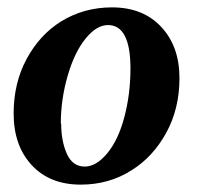

<svg xmlns="http://www.w3.org/2000/svg" viewBox="-20 -492 540 521"><path d="M145 -156 146 -157Q146 -109 161.5 -74.5Q177 -40 210 -40Q241 -40 271 -76Q301 -112 317.5 -174.5Q334 -237 334 -306Q334 -424 273 -424Q242 -424 212 -387Q182 -350 163.5 -286Q145 -222 145 -156ZM284 -472Q368 -472 417.5 -419Q467 -366 467 -280Q467 -197 431 -131.5Q395 -66 337 -30Q276 9 199 9Q115 9 66 -44Q17 -97 17 -184Q17 -267 52.5 -332.5Q88 -398 146 -434Q208 -472 284 -472Z"/></svg>

Font: Libra Serif Modern
Style: Bold Italic
Weight: 700
Italic angle: -12°
Designer: Stefan Peev, Context Ltd
Foundry: Stefan Peev, Context Ltd
Version: Version 1.000